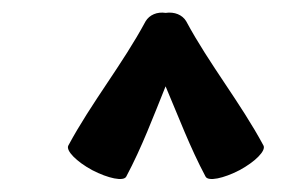

<svg xmlns="http://www.w3.org/2000/svg" viewBox="-20 -1050 470 298"><path d="M176 -776C200 -821 218 -869 237 -916C257 -869 275 -821 299 -776C303 -768 327 -773 352 -786C376 -799 393 -816 389 -824C353 -891 305 -950 269 -1017C263 -1027 251 -1032 237 -1030C224 -1032 212 -1027 206 -1017C170 -950 122 -891 86 -824C82 -816 99 -799 123 -786C148 -773 172 -768 176 -776Z"/></svg>

Font: Nupuram Medium
Style: Regular
Weight: 500
Designer: Santhosh Thottingal (santhosh.thottingal@gmail.com)
Foundry: SMC
Version: Version 1.000